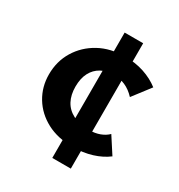

<svg xmlns="http://www.w3.org/2000/svg" viewBox="-162 -687 838 898"><g transform="rotate(30 257.0 -238.5)"><path d="M308 8Q227 8 167.5 -23.5Q108 -55 75 -109.5Q42 -164 42 -231Q42 -302 76.5 -358.5Q111 -415 171 -448Q231 -481 311 -481Q365 -481 412 -465.5Q459 -450 495 -422L423 -328Q398 -355 368.5 -368Q339 -381 307 -381Q268 -381 239 -365Q210 -349 194 -318.5Q178 -288 178 -243Q178 -199 195 -167Q212 -135 247 -117Q282 -99 334 -99Q366 -99 391.5 -108.5Q417 -118 434 -135L491 -47Q457 -21 410 -6.5Q363 8 308 8ZM251 100V-577H351V100Z"/></g></svg>

Font: Ysabeau Infant ExtraBold
Style: Regular
Weight: 800
Designer: Christian Thalmann (Catharsis Fonts)
Version: Version 2.001;gftools[0.9.30]; featfreeze: ss01,ss02,lnum